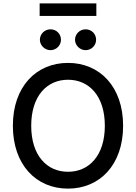

<svg xmlns="http://www.w3.org/2000/svg" viewBox="-20 -1111 808 1141"><path d="M711.6 -363.6C711.6 -596.2 572.4 -737.2 384.2 -737.2C195.3 -737.2 56.5 -596.2 56.5 -363.6C56.5 -131.4 195.3 9.9 384.2 9.9C572.4 9.9 711.6 -131 711.6 -363.6ZM165.5 -363.6C165.5 -540.8 258.9 -637.1 384.2 -637.1C509.2 -637.1 603 -540.8 603 -363.6C603 -186.4 509.2 -90.2 384.2 -90.2C258.9 -90.2 165.5 -186.4 165.5 -363.6ZM215.6 -1016.3H552.6V-1090.9H215.6ZM217 -874.6C217 -841.6 246.1 -812.9 279.8 -812.9C315.3 -812.9 342.3 -841.6 342.3 -874.6C342.3 -909.8 315.3 -936.8 279.8 -936.8C246.1 -936.8 217 -909.8 217 -874.6ZM425.8 -874.6C425.8 -841.6 454.9 -812.9 488.6 -812.9C524.1 -812.9 551.1 -841.6 551.1 -874.6C551.1 -909.8 524.1 -936.8 488.6 -936.8C454.9 -936.8 425.8 -909.8 425.8 -874.6Z"/></svg>

Font: Magic Ui Pro Medium
Style: Regular
Weight: 500
Designer: Stefan Endress, Andreas Faust
Version: Version 1.000;FEAKit 1.0